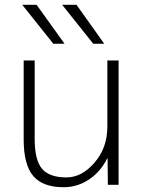

<svg xmlns="http://www.w3.org/2000/svg" viewBox="-20 -773 594 803"><path d="M125 -520V-193Q125 -104 155.5 -67.5Q186 -31 258 -31Q322 -31 375.5 -93Q429 -155 429 -243V-520H476V0H431L430 -110H428Q401 -55 352.5 -22.5Q304 10 246 10Q159 10 119 -37Q79 -84 79 -190V-520ZM203 -590 73 -753H133L250 -590ZM370 -590 240 -753H300L416 -590Z"/></svg>

Font: Mplus 1p Light
Style: Regular
Weight: 300
Version: Version 1.061